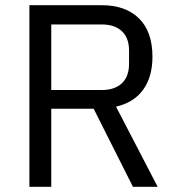

<svg xmlns="http://www.w3.org/2000/svg" viewBox="-20 -718 680 738"><path d="M177 0H93V-698H371Q463 -698 514.5 -647Q566 -596 566 -500Q566 -423 530.5 -373.5Q495 -324 426 -308L586 0H491L340 -300H177ZM371 -372Q421 -372 448.5 -398Q476 -424 476 -472V-524Q476 -572 448.5 -598Q421 -624 371 -624H177V-372Z"/></svg>

Font: IBM Plex Sans Arabic
Style: Regular
Weight: 400
Designer: Mike Abbink, Paul van der Laan, Pieter van Rosmalen, Wael Morcos, Khajak Apelian
Foundry: Bold Monday
Version: Version 1.005